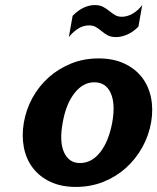

<svg xmlns="http://www.w3.org/2000/svg" viewBox="-20 -725 619 756"><path d="M74 -243Q83 -295 108.5 -341Q134 -387 172.5 -421Q211 -455 260.5 -475Q310 -495 368 -495Q426 -495 469 -475Q512 -455 538.5 -421Q565 -387 574.5 -341Q584 -295 575 -243Q566 -191 540 -144.5Q514 -98 475.5 -63.5Q437 -29 387 -9Q337 11 279 11Q221 11 178.5 -9Q136 -29 109.5 -63.5Q83 -98 74 -144.5Q65 -191 74 -243ZM227 -243Q213 -168 232 -125.5Q251 -83 295 -83Q341 -83 374.5 -125.5Q408 -168 422 -243Q435 -316 416 -358.5Q397 -401 351 -401Q307 -401 273.5 -358.5Q240 -316 227 -243ZM330 -625Q289 -625 251 -579L266 -663Q288 -685 310 -695Q332 -705 353 -705Q373 -705 386 -698Q399 -691 410 -682Q421 -673 432.5 -666Q444 -659 460 -659Q480 -659 501 -670.5Q522 -682 540 -705L525 -620Q504 -599 481 -589Q458 -579 437 -579Q417 -579 404 -586Q391 -593 380.5 -602Q370 -611 358.5 -618Q347 -625 330 -625Z"/></svg>

Font: LT Museum
Style: Bold Italic
Weight: 700
Designer: Daniel Lyons
Foundry: LyonsType
Version: Version 1.011